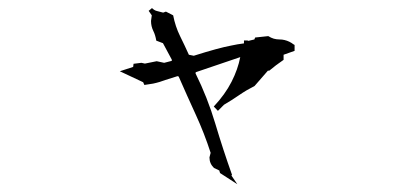

<svg xmlns="http://www.w3.org/2000/svg" viewBox="-20 -442 1040 478"><path d="M501.5 -49.8V-50.3L504.4 -61.5Q488.8 -109.9 467.3 -156.7Q445.8 -203.6 424.8 -251.5L421.9 -252.4Q402.3 -246.6 391.8 -242.9Q381.3 -239.3 377.4 -238Q373.5 -236.8 369.4 -235.8Q365.2 -234.9 361.3 -233.9Q352.5 -232.4 339.4 -230.5L336.4 -237.3L278.3 -264.6L311.5 -275.4L312.5 -283.2L332 -285.6L340.8 -283.7L370.1 -289.6L388.7 -285.6L407.7 -290.5V-293.5L385.7 -334.5L369.1 -340.8Q366.7 -355 361.8 -364.7Q356 -376.5 356 -389.6V-390.1L357.9 -403.8L350.1 -415L358.4 -421.9Q364.3 -416 370.6 -414.6Q377.4 -412.6 386.2 -410.6L393.1 -413.1L411.1 -403.8Q416.5 -376 428.2 -352.3Q439.9 -328.6 450.2 -305.7L462.4 -303.2Q524.4 -322.8 555.7 -328.6Q571.3 -332 587.4 -334V-341.3H595.7L598.6 -340.3L613.3 -343.8L615.2 -348.6L647.9 -352.1Q654.8 -347.7 661.6 -345.7Q668.5 -343.8 675.5 -343.8Q682.6 -343.8 688.5 -342.3Q700.7 -339.4 710.9 -331.5L713.4 -330.1V-315.4L686 -305.7V-293L667.5 -279.8L650.4 -266.1H647L613.8 -228Q592.8 -217.3 575.2 -205.1Q557.6 -192.9 537.6 -181.2L522.5 -166L512.2 -176.8Q540.5 -207 556.4 -238.3Q572.3 -269.5 578.1 -299.8L467.3 -262.2L466.8 -259.3Q496.6 -199.2 515.9 -134.5Q535.2 -69.8 557.6 -6.8L556.2 -4.9L570.8 16.6L527.8 -11.2L525.9 -17.6L512.7 -23.9Q501.5 -34.7 501.5 -49.8Z"/></svg>

Font: Bakudai
Style: Medium
Weight: 500
Version: Version 1.48